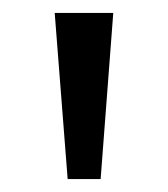

<svg xmlns="http://www.w3.org/2000/svg" viewBox="-20 -734 261 298"><path d="M155.8 -713.9 136.2 -456.1H85L64.9 -713.9Z"/></svg>

Font: f0_46866 
Style: Regular
Weight: 400
Foundry: Ascender Corporation
Version: Version 1.10